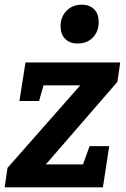

<svg xmlns="http://www.w3.org/2000/svg" viewBox="-25 -801 539 821"><path d="M489 -534 477 -451 171 -98H330L358 -176H442L415 0H-5L7 -83L318 -436H161L142 -369H58L84 -534ZM234 -689Q234 -729 259.5 -755Q285 -781 324 -781Q358 -781 377.5 -761.5Q397 -742 397 -707Q397 -666 372 -640.5Q347 -615 307 -615Q273 -615 253.5 -635Q234 -655 234 -689Z"/></svg>

Font: Bitter Pro
Style: Bold Italic
Weight: 700
Italic angle: -9°
Designer: Sol Matas, and Bitter project Authors
Foundry: Sol Matas
Version: Version 1.010